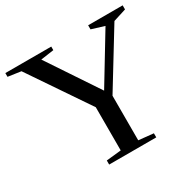

<svg xmlns="http://www.w3.org/2000/svg" viewBox="-180 -823 986 978"><g transform="rotate(-30 313.0 -334.0)"><path d="M193 0H470V-24L383 -33V-295L582 -620L658 -644V-668H455V-644L530 -621L359 -339L161 -636L238 -647V-668H-32V-646L44 -635L280 -287V-33L193 -24Z"/></g></svg>

Font: Rufina
Style: Regular
Weight: 400
Designer: Martin Sommaruga
Foundry: Martin Sommaruga
Version: Version